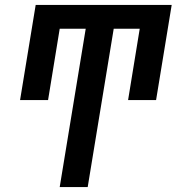

<svg xmlns="http://www.w3.org/2000/svg" viewBox="-20 -755 713 775"><path d="M221 0 326 -639H221L174 -351H61L124 -735H673L610 -351H497L544 -639H439L334 0Z"/></svg>

Font: Iosevka Custom
Style: Bold Italic
Weight: 700
Italic angle: -9°
Designer: Belleve Invis
Foundry: Belleve Invis
Version: Version 30.3.1; ttfautohint (v1.8.3)